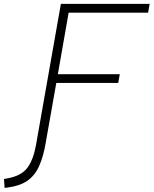

<svg xmlns="http://www.w3.org/2000/svg" viewBox="-130 -713 773 966"><path d="M176.3 -693.4H623L615.2 -649.4H215.3L161.1 -339.8H472.7L464.8 -295.9H153.3L101.6 -3.9L100.6 2.9Q87.9 76.7 66.2 124Q44.4 171.4 6.8 197Q-30.8 222.7 -91.8 230.5L-106.9 232.4L-109.9 187.5L-88.9 183.6Q-22 170.9 7.8 131.1Q37.6 91.3 51.3 16.1L56.2 -12.2L168.5 -649.4Z"/></svg>

Font: CaskaydiaCove NF ExtraLight
Style: Italic
Weight: 200
Italic angle: -10°
Designer: Aaron Bell
Foundry: Saja Typeworks
Version: Version 2111.001; VTT 6.35;Nerd Fonts 3.2.1